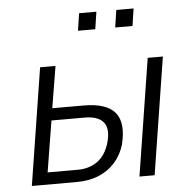

<svg xmlns="http://www.w3.org/2000/svg" viewBox="-51 -757 800 807"><g transform="rotate(-5 349.0 -353.0)"><path d="M51 0 129 -494H194L165 -318H297Q394 -318 430 -274Q466 -230 443 -139Q430 -96 401.5 -64.5Q373 -33 332.5 -16.5Q292 0 239 0ZM122 -51H250Q297 -51 332 -75.5Q367 -100 383 -154Q399 -211 376.5 -239Q354 -267 297 -267H157ZM505 0 583 -494H647L569 0ZM458 -633 469 -706H542L531 -633ZM301 -633 312 -706H385L374 -633Z"/></g></svg>

Font: Nunito Sans 7pt Condensed Light
Style: Italic
Weight: 300
Width: 3
Italic angle: -9°
Designer: Vernon Adams
Foundry: Vernon Adams
Version: Version 3.101;gftools[0.9.27]